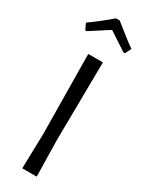

<svg xmlns="http://www.w3.org/2000/svg" viewBox="-224 -895 716 932"><g transform="rotate(30 134.0 -429.0)"><path d="M23 -733 7 -767Q65 -808 123 -858H144Q220 -796 262 -767L246 -733H237Q225 -741 204 -754.5Q183 -768 166.5 -779Q150 -790 135 -800Q120 -790 31 -733ZM175 -641 170 -200 174 0H93L98 -193L93 -641Z"/></g></svg>

Font: Alegreya Sans SC
Style: Regular
Weight: 400
Designer: Juan Pablo del Peral
Foundry: Huerta Tipografica
Version: Version 2.007